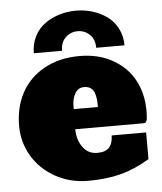

<svg xmlns="http://www.w3.org/2000/svg" viewBox="-53 -776 703 832"><g transform="rotate(-5 299.0 -360.5)"><path d="M298.3 8.8Q219.2 8.8 155 -26.9Q90.8 -62.5 55.2 -122.6Q19.5 -182.6 19.5 -254.4Q19.5 -335 53.2 -397.7Q86.9 -460.4 152.6 -496.8Q218.3 -533.2 306.2 -533.2Q390.1 -533.2 452.1 -497.3Q514.2 -461.4 544.7 -402.8Q575.2 -344.2 575.2 -271Q575.2 -254.4 572.8 -232.4Q568.4 -222.2 566.2 -220.5Q564 -218.8 554.7 -218.8H260.7Q260.7 -173.3 283.9 -140.9Q307.1 -108.4 347.2 -108.4Q382.3 -108.4 398.4 -125.5Q414.6 -142.6 415.5 -178.2H565.4V-62Q501 -23.4 438.7 -7.3Q376.5 8.8 298.3 8.8ZM261.7 -306.2H366.7Q367.2 -323.2 366 -335.9Q364.7 -348.6 360.4 -364.5Q356 -380.4 344.2 -388.9Q332.5 -397.5 314.5 -397.5Q288.1 -397.5 274.9 -373.8Q261.7 -350.1 261.7 -320.3ZM110.4 -562.5Q110.4 -603 127.2 -635.7Q144 -668.5 172.1 -688.7Q200.2 -709 235.1 -719.7Q270 -730.5 307.6 -730.5Q345.2 -730.5 380.1 -719.7Q415 -709 443.1 -688.7Q471.2 -668.5 488 -635.7Q504.9 -603 504.9 -562.5H381.8Q381.8 -599.6 359.9 -620.4Q337.9 -641.1 307.6 -641.1Q277.3 -641.1 255.4 -620.4Q233.4 -599.6 233.4 -562.5Z"/></g></svg>

Font: Bevan
Style: Regular
Weight: 400
Foundry: vernon adams
Version: Version 1.000